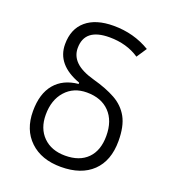

<svg xmlns="http://www.w3.org/2000/svg" viewBox="-137 -845 859 958"><g transform="rotate(20 293.0 -366.0)"><path d="M294.4 9.8Q190.9 9.8 130.1 -48.1Q69.3 -106 69.3 -204.6Q69.3 -297.4 113 -349.6Q156.7 -401.9 237.3 -409.7V-416.5Q105.5 -464.4 105.5 -573.2Q105.5 -654.3 157.2 -698.2Q209 -742.2 303.2 -742.2Q410.2 -742.2 497.1 -689.9L461.4 -636.2Q394.5 -681.2 303.2 -681.2Q171.4 -681.2 171.4 -576.7Q171.4 -534.2 202.6 -504.2Q233.9 -474.1 300.8 -455.6Q371.1 -436.5 420.4 -409.2Q469.7 -381.8 495.6 -335Q521.5 -288.1 521.5 -209.5Q521.5 -105 461.9 -47.6Q402.3 9.8 294.4 9.8ZM295.4 -50.3Q371.6 -50.3 413.6 -92.8Q455.6 -135.3 455.6 -212.9Q455.6 -293 411.9 -338.4Q368.2 -383.8 291 -383.8Q220.7 -383.8 178 -335.9Q135.3 -288.1 135.3 -209.5Q135.3 -136.7 178.7 -93.5Q222.2 -50.3 295.4 -50.3Z"/></g></svg>

Font: Cascadia Mono PL Light
Style: Regular
Weight: 300
Monospace: yes
Designer: Aaron Bell
Foundry: Saja Typeworks
Version: Version 2404.023; ttfautohint (v1.8.4)